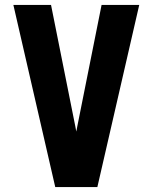

<svg xmlns="http://www.w3.org/2000/svg" viewBox="-20 -755 616 775"><path d="M203 0H373L542 -735H390L292 -245Q290 -234 288 -224Q286 -234 284 -245L186 -735H34Z"/></svg>

Font: Iosevka Sparkle Heavy
Style: Regular
Weight: 900
Designer: Belleve Invis
Foundry: Belleve Invis
Version: Version 4.5.0; ttfautohint (v1.8.3)